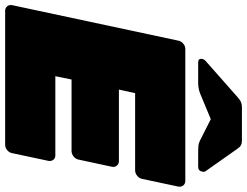

<svg xmlns="http://www.w3.org/2000/svg" viewBox="-130 -833 960 746"><g transform="rotate(90 350.0 -460.0)"><path d="M19 0Q8 0 1.5 -8Q-5 -16 -3 -27L135 -673Q137 -684 146.5 -692Q156 -700 167 -700H680Q691 -700 697.5 -692Q704 -684 702 -673L672 -532Q670 -521 660 -513Q650 -505 639 -505H339L325 -442H603Q614 -442 620.5 -434Q627 -426 625 -415L597 -285Q595 -274 585 -266Q575 -258 564 -258H286L273 -195H581Q592 -195 598 -187Q604 -179 602 -168L572 -27Q570 -16 560.5 -8Q551 0 540 0ZM219 -750Q203 -750 206 -766Q208 -774 214 -779L352 -901Q364 -912 373 -916Q382 -920 393 -920H523Q534 -920 541.5 -916Q549 -912 556 -901L642 -779Q646 -774 644 -766Q641 -750 625 -750H562Q552 -750 542.5 -751Q533 -752 523 -757L440 -799L339 -757Q328 -753 318 -751.5Q308 -750 298 -750Z"/></g></svg>

Font: Rubik Black
Style: Italic
Weight: 900
Italic angle: -12°
Designer: Hubert and Fischer
Foundry: Hubert and Fischer
Version: Version 2.300;gftools[0.9.30]